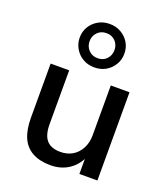

<svg xmlns="http://www.w3.org/2000/svg" viewBox="-145 -891 873 1002"><g transform="rotate(20 292.0 -390.5)"><path d="M252 9Q192 9 151.5 -13Q111 -35 91.5 -79Q72 -123 72 -189V-490H175V-190Q175 -152 185.5 -126Q196 -100 218.5 -87Q241 -74 276 -74Q315 -74 344 -91.5Q373 -109 389.5 -141Q406 -173 406 -214V-490H510V0H410V-107H421Q399 -51 355 -21Q311 9 252 9ZM292 -549Q257 -549 229 -565Q201 -581 184.5 -609Q168 -637 168 -670Q168 -704 184.5 -731Q201 -758 229 -774Q257 -790 292 -790Q327 -790 355 -774Q383 -758 399.5 -731Q416 -704 416 -669Q416 -636 399.5 -608.5Q383 -581 355.5 -565Q328 -549 292 -549ZM292 -600Q323 -600 342 -620Q361 -640 361 -670Q361 -699 342 -719Q323 -739 292 -739Q262 -739 242.5 -719Q223 -699 223 -670Q223 -640 242.5 -620Q262 -600 292 -600Z"/></g></svg>

Font: Nunito Sans 11pt SemiBold
Style: Regular
Weight: 600
Version: Version 3.101;gftools[0.9.27]